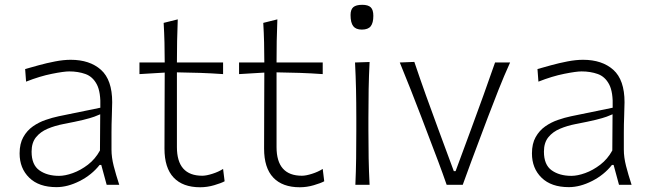

<svg xmlns="http://www.w3.org/2000/svg" viewBox="-20 -768 2701 798"><path d="M214.8 9.8Q141.6 9.8 101.6 -29.3Q61.5 -68.4 61.5 -130.4Q61.5 -170.9 76.9 -198.2Q92.3 -225.6 116.7 -242.7Q141.1 -259.8 169.4 -269.5Q197.8 -279.3 223.6 -284.7L397 -320.3Q399.4 -385.3 382.3 -417.5Q365.2 -449.7 335 -460.4Q304.7 -471.2 267.6 -471.2Q245.6 -471.2 195.6 -461.2Q145.5 -451.2 88.4 -428.7L84.5 -481Q107.9 -487.8 140.9 -496.8Q173.8 -505.9 209 -512.7Q244.1 -519.5 273.9 -519.5Q353 -519.5 399.7 -477.8Q446.3 -436 446.3 -343.3Q446.3 -320.8 444.8 -286.1Q443.4 -251.5 443.4 -216.8V-146Q443.4 -114.3 452.6 -78.1Q461.9 -42 475.6 0H423.3L400.9 -82.5H394Q361.3 -41 311.3 -15.6Q261.2 9.8 214.8 9.8ZM225.6 -37.1Q250.5 -37.1 282.7 -48.6Q314.9 -60.1 345.5 -83.5Q376 -106.9 395.5 -142.6L396.5 -293Q387.2 -288.6 371.8 -283Q356.4 -277.3 326.7 -270Q296.9 -262.7 243.2 -252.4Q208 -245.6 178 -232.9Q147.9 -220.2 129.6 -197.5Q111.3 -174.8 111.3 -137.7Q111.3 -83 143.6 -60.1Q175.8 -37.1 225.6 -37.1Z M812 10.3Q739.7 10.3 701.7 -30Q663.6 -70.3 663.6 -150.4Q663.6 -241.7 664.1 -324.5Q664.6 -407.2 664.6 -466.3L559.6 -460V-508.3H664.6Q664.6 -551.8 663.6 -591.1Q662.6 -630.4 660.2 -672.9L718.8 -687.5Q716.8 -636.7 716.1 -597.2Q715.3 -557.6 715.3 -508.3H907.2V-460Q859.9 -463.4 811 -465.1Q762.2 -466.8 715.3 -467.3V-156.7Q715.3 -37.6 820.8 -37.6Q837.4 -37.6 862.8 -45.7Q888.2 -53.7 907.2 -65.9L913.6 -14.6Q899.4 -6.8 870.4 1.7Q841.3 10.3 812 10.3Z M1226.1 10.3Q1153.8 10.3 1115.7 -30Q1077.6 -70.3 1077.6 -150.4Q1077.6 -241.7 1078.1 -324.5Q1078.6 -407.2 1078.6 -466.3L973.6 -460V-508.3H1078.6Q1078.6 -551.8 1077.6 -591.1Q1076.7 -630.4 1074.2 -672.9L1132.8 -687.5Q1130.9 -636.7 1130.1 -597.2Q1129.4 -557.6 1129.4 -508.3H1321.3V-460Q1273.9 -463.4 1225.1 -465.1Q1176.3 -466.8 1129.4 -467.3V-156.7Q1129.4 -37.6 1234.9 -37.6Q1251.5 -37.6 1276.9 -45.7Q1302.2 -53.7 1321.3 -65.9L1327.6 -14.6Q1313.5 -6.8 1284.4 1.7Q1255.4 10.3 1226.1 10.3Z M1457 0Q1459.5 -57.1 1460.2 -110.1Q1460.9 -163.1 1460.9 -226.1V-277.3Q1460.9 -342.3 1459.7 -396.7Q1458.5 -451.2 1455.6 -508.3L1516.1 -510.3Q1513.2 -452.6 1512.2 -397.7Q1511.2 -342.8 1511.2 -277.3V-226.1Q1511.2 -163.1 1512.2 -110.1Q1513.2 -57.1 1516.1 0ZM1483.9 -645Q1459 -645 1448 -659.4Q1437 -673.8 1437 -705.6Q1437 -728.5 1448.5 -738.3Q1460 -748 1485.4 -748Q1510.3 -748 1521 -737.5Q1531.7 -727.1 1531.7 -702.1Q1531.7 -672.9 1520.8 -658.9Q1509.8 -645 1483.9 -645Z M1836.4 0Q1819.8 -47.9 1801.3 -97.2Q1782.7 -146.5 1765.1 -192.4L1731 -282.2Q1709.5 -338.4 1687 -395.5Q1664.6 -452.6 1641.6 -508.3L1702.1 -510.7Q1725.6 -440.9 1750.2 -372.1Q1774.9 -303.2 1800.8 -233.4L1866.2 -56.6H1873.5L1939 -233.9Q1964.8 -304.2 1989.5 -372.3Q2014.2 -440.4 2037.6 -508.3H2100.1Q2074.7 -452.1 2052 -394.8Q2029.3 -337.4 2007.8 -280.8L1973.6 -189.9Q1955.6 -141.6 1938 -95Q1920.4 -48.3 1903.3 0Z M2344.2 9.8Q2271 9.8 2231 -29.3Q2190.9 -68.4 2190.9 -130.4Q2190.9 -170.9 2206.3 -198.2Q2221.7 -225.6 2246.1 -242.7Q2270.5 -259.8 2298.8 -269.5Q2327.1 -279.3 2353 -284.7L2526.4 -320.3Q2528.8 -385.3 2511.7 -417.5Q2494.6 -449.7 2464.4 -460.4Q2434.1 -471.2 2397 -471.2Q2375 -471.2 2325 -461.2Q2274.9 -451.2 2217.8 -428.7L2213.9 -481Q2237.3 -487.8 2270.3 -496.8Q2303.2 -505.9 2338.4 -512.7Q2373.5 -519.5 2403.3 -519.5Q2482.4 -519.5 2529.1 -477.8Q2575.7 -436 2575.7 -343.3Q2575.7 -320.8 2574.2 -286.1Q2572.8 -251.5 2572.8 -216.8V-146Q2572.8 -114.3 2582 -78.1Q2591.3 -42 2605 0H2552.7L2530.3 -82.5H2523.4Q2490.7 -41 2440.7 -15.6Q2390.6 9.8 2344.2 9.8ZM2355 -37.1Q2379.9 -37.1 2412.1 -48.6Q2444.3 -60.1 2474.9 -83.5Q2505.4 -106.9 2524.9 -142.6L2525.9 -293Q2516.6 -288.6 2501.2 -283Q2485.8 -277.3 2456.1 -270Q2426.3 -262.7 2372.6 -252.4Q2337.4 -245.6 2307.4 -232.9Q2277.3 -220.2 2259 -197.5Q2240.7 -174.8 2240.7 -137.7Q2240.7 -83 2272.9 -60.1Q2305.2 -37.1 2355 -37.1Z"/></svg>

Font: Pinar-DS2-FD Light
Style: Regular
Weight: 300
Designer: Amin Abedi
Version: Version 2.000